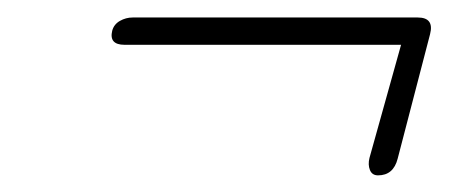

<svg xmlns="http://www.w3.org/2000/svg" viewBox="-20 -436 550 225"><path d="M111.5 -400Q113.5 -407.5 120.5 -411.5Q127.5 -415.5 135.5 -415.5H469.5Q489 -415.5 484 -396L446 -250Q441 -230.5 423 -230.5Q416 -230.5 413.5 -236.8Q411 -243 413 -251L450 -383.5H126Q107.5 -383.5 111.5 -400Z"/></svg>

Font: Fraunces 72pt S100 Thin
Style: Italic
Weight: 100
Italic angle: -16°
Version: Version 1.000; ttfautohint (v1.8.3)